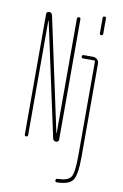

<svg xmlns="http://www.w3.org/2000/svg" viewBox="-105 -819 711 1108"><g transform="rotate(10 250.0 -265.0)"><path d="M405.3 -660.2V-750Q405.3 -759.8 415 -759.8Q424.8 -759.8 424.8 -750V-660.2Q424.8 -650.4 415 -650.4Q405.3 -650.4 405.3 -660.2ZM309.6 230.5Q299.8 230.5 299.8 220.2Q299.8 210 309.6 210Q370.1 209 387.7 183.6Q405.3 158.2 405.3 59.6V-495.1Q405.3 -500 400.4 -500H335Q325.2 -500 325.2 -509.8Q325.2 -519.5 335 -519.5H389.6Q404.3 -519.5 414.6 -509.8Q424.8 -500 424.8 -485.4V59.6Q424.8 165 403.3 197.3Q381.8 229.5 309.6 230.5ZM80.1 -9.8V-713.9Q80.1 -729.5 95.7 -730.5Q110.4 -730.5 115.2 -713.9L257.8 -49.8Q257.8 -48.8 258.8 -48.8Q259.8 -48.8 259.8 -49.8V-719.7Q259.8 -729.5 270 -730Q280.3 -730.5 280.3 -719.7V-15.6Q280.3 0 263.7 0Q249 0 245.1 -15.6L101.6 -679.7Q101.6 -680.7 100.6 -680.7Q99.6 -680.7 99.6 -679.7V-9.8Q99.6 0 89.8 0Q80.1 0 80.1 -9.8Z"/></g></svg>

Font: Rounded-X Mgen+ 1m thin
Style: Regular
Weight: 100
Designer: [Source Han Sans]
Ryoko NISHIZUKA  (kana & ideographs); Paul D. Hunt (Latin, Greek & Cyrillic); Wenlong ZHANG  (bopomofo
Version: Version 1.059.20150602